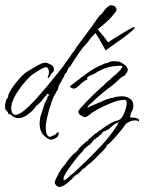

<svg xmlns="http://www.w3.org/2000/svg" viewBox="-23 -460 568 756"><path d="M344 -357Q350 -357 360.5 -345.5Q371 -334 382.5 -320Q394 -306 401 -295Q402 -292 405 -295Q409 -298 424.5 -307.5Q440 -317 458.5 -328.5Q477 -340 491 -347.5Q505 -355 506 -354Q508 -353 507 -351Q506 -349 506 -348Q505 -345 490.5 -333Q476 -321 456 -306.5Q436 -292 418 -279.5Q400 -267 394 -262Q392 -262 392 -263Q383 -279 372 -299Q361 -319 346 -340Q343 -344 340.5 -347.5Q338 -351 338 -354Q338 -357 344 -357ZM179 90Q169 90 155.5 78.5Q142 67 139 58Q136 52 134.5 42.5Q133 33 133 26Q133 19 134 13Q135 7 136 0Q141 -14 148 -37.5Q155 -61 164 -73V-75H162V-76Q164 -78 167 -81.5Q170 -85 171 -89L167 -88L166 -90H165Q159 -90 159 -83Q154 -81 146.5 -70Q139 -59 137 -59L135 -58L136 -55H135L129 -52Q127 -50 126 -47.5Q125 -45 120 -45V-44Q112 -29 90.5 -12Q69 5 50 5Q34 5 26 -3Q18 -11 11 -11L10 -12Q7 -22 2 -24.5Q-3 -27 -3 -42V-50L-1 -55V-56Q-1 -59 1.5 -66.5Q4 -74 8 -74Q8 -85 16 -99.5Q24 -114 34.5 -127.5Q45 -141 52 -149Q69 -169 89 -181Q109 -193 131 -206V-205Q142 -212 150 -212Q152 -213 156 -213Q164 -213 176.5 -206Q189 -199 189 -190Q189 -188 189 -183.5Q189 -179 187 -178L180 -171Q178 -169 174 -161Q170 -153 166 -153H165L166 -161Q170 -166 170 -174Q170 -180 167.5 -187.5Q165 -195 157 -195Q150 -195 139 -188.5Q128 -182 122 -178Q118 -175 114 -172.5Q110 -170 105 -167Q89 -154 69.5 -130.5Q50 -107 35.5 -81Q21 -55 21 -32Q21 -24 25 -16Q29 -8 39 -8Q51 -8 70.5 -23.5Q90 -39 112 -63Q134 -87 156 -113Q178 -139 195.5 -161Q213 -183 222 -194Q233 -209 244 -224.5Q255 -240 265 -255Q267 -258 271.5 -263.5Q276 -269 276 -272Q277 -272 284 -282Q291 -292 301 -305Q311 -318 319 -329Q327 -340 329 -343Q334 -349 338 -354.5Q342 -360 346 -367L348 -370L349 -369Q350 -372 357.5 -383Q365 -394 368 -395L367 -397Q377 -403 387 -418Q397 -433 413 -440Q418 -439 422.5 -438Q427 -437 431 -435V-433Q433 -431 434.5 -428.5Q436 -426 436 -423Q436 -417 429.5 -409.5Q423 -402 419 -397Q409 -384 394 -371.5Q379 -359 366 -348Q361 -343 357.5 -337Q354 -331 349 -326Q346 -322 343 -319.5Q340 -317 337 -314Q332 -307 327 -300Q322 -293 316 -287Q303 -273 292 -257.5Q281 -242 270 -225Q264 -216 259.5 -208Q255 -200 247 -192Q244 -188 241 -179.5Q238 -171 233 -170Q232 -163 223 -148Q214 -133 210 -125Q208 -121 205.5 -111Q203 -101 198 -99V-98Q198 -94 195 -90.5Q192 -87 190 -83Q183 -68 175.5 -44.5Q168 -21 162.5 3Q157 27 157 43Q157 53 159.5 63.5Q162 74 171 79L172 78L173 79H174Q182 75 191 72Q196 70 199 65.5Q202 61 209 61Q208 65 207.5 68.5Q207 72 205 75Q204 80 194 85Q184 90 179 90ZM210 276Q205 276 200 271.5Q195 267 193 262H192Q194 249 201 236.5Q208 224 209 220H206L209 218L211 219Q213 216 215.5 210Q218 204 221 203L222 201L233 187H234Q236 182 245 170.5Q254 159 264 149Q274 139 278 139L279 137V136H277Q275 134 284 132L286 126Q289 123 297 115Q305 107 313.5 100Q322 93 325 93V89Q331 86 342 75Q353 64 357 64Q360 60 370.5 53.5Q381 47 382 45Q383 44 391 39Q399 34 407.5 28.5Q416 23 419 22Q427 17 435.5 15.5Q444 14 451 9Q457 4 463 -8Q469 -20 472.5 -33.5Q476 -47 476 -54Q476 -59 474.5 -63Q473 -67 467 -67Q450 -67 427 -59Q404 -51 382 -40Q360 -29 345 -20Q338 -16 330.5 -9Q323 -2 315 0Q314 1 312 1Q305 1 295 -6Q285 -13 285 -21Q285 -24 295.5 -36Q306 -48 320.5 -63Q335 -78 347.5 -90Q360 -102 364 -105Q368 -108 371 -111.5Q374 -115 378 -118Q381 -120 384 -122.5Q387 -125 389 -128Q389 -128 389.5 -128.5Q390 -129 390 -130Q394 -132 400 -138.5Q406 -145 409 -145Q413 -151 425 -160.5Q437 -170 447.5 -181Q458 -192 459 -200Q457 -201 452 -201Q423 -201 399.5 -194Q376 -187 351 -171Q346 -168 333 -163Q320 -158 319 -150H323L320 -147L309 -141Q302 -137 289 -124Q276 -111 268 -111Q264 -111 259.5 -113.5Q255 -116 252 -118Q255 -123 259.5 -126Q264 -129 268 -132Q294 -153 320 -172Q346 -191 377 -204Q382 -206 387.5 -209Q393 -212 400 -212Q411 -219 424 -219Q429 -219 433.5 -218.5Q438 -218 442 -218Q451 -217 465.5 -206.5Q480 -196 480 -186Q480 -180 475.5 -173Q471 -166 467 -161H464Q452 -154 448.5 -150Q445 -146 436 -138Q430 -132 423 -126.5Q416 -121 409 -116Q390 -102 372.5 -87Q355 -72 338 -55L337 -54Q333 -52 328.5 -47.5Q324 -43 322 -39V-36H323Q325 -38 336.5 -43Q348 -48 360 -53Q372 -58 374 -58Q380 -63 397.5 -69Q415 -75 422 -75Q427 -78 439 -79.5Q451 -81 457 -81Q474 -81 488 -72Q502 -63 502 -45Q502 -32 496.5 -22.5Q491 -13 490 -2L487 -1L488 0V1Q493 3 504.5 3.5Q516 4 522 9Q524 10 524.5 14.5Q525 19 523 18Q518 14 509 14Q497 14 485 20Q473 26 470 31Q467 37 453.5 53.5Q440 70 426 85.5Q412 101 407 105Q406 106 404 107Q402 108 400 110Q397 111 396.5 114.5Q396 118 394 120Q391 124 387.5 128Q384 132 381 135Q370 146 358.5 157.5Q347 169 336 180Q335 181 332 182.5Q329 184 327 186Q322 190 317.5 194.5Q313 199 308 204L305 203Q301 207 297.5 211.5Q294 216 289 220Q285 224 279.5 227Q274 230 270 234Q262 244 243 260Q224 276 210 276ZM229 249Q234 249 241.5 242.5Q249 236 252 233H251Q257 230 267 221Q277 212 287.5 201.5Q298 191 304 186Q337 155 374 115.5Q411 76 435 38Q437 34 440 30Q443 26 444 22H443Q430 27 424 32Q418 37 408 46Q407 47 405 48Q403 49 402 51Q398 51 397 53L395 52V53L393 56Q392 57 391.5 56.5Q391 56 391 56Q384 56 384 60H381L379 61V62L380 61H381L382 62Q377 63 375 70Q374 71 371 72Q368 73 367 75L365 74Q365 74 365 74.5Q365 75 365 74L366 78Q362 79 358 82Q354 85 353 89L349 88L350 85L347 88L348 91L345 92L337 104L331 106V107H332L333 109H332Q331 110 328 111Q325 112 323 113V114Q322 115 316 120.5Q310 126 308 126Q306 133 298.5 140Q291 147 286 153Q280 161 265.5 179.5Q251 198 239 216.5Q227 235 227 245Q227 249 229 249Z"/></svg>

Font: Qwitcher Grypen
Style: Regular
Weight: 400
Designer: Robert E. Leuschke
Foundry: Robert E. Leuschke
Version: Version 1.100; ttfautohint (v1.8.3)